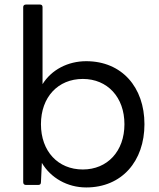

<svg xmlns="http://www.w3.org/2000/svg" viewBox="-20 -788 699 844"><path d="M359 36C516 36 615 -80 615 -242C615 -404 516 -519 359 -519C278 -519 206 -481 167 -418V-757C167 -764 163 -768 156 -768H94C87 -768 82 -764 82 -757V13C82 21 87 25 94 25H148C155 25 160 22 160 13L164 -72C203 -6 276 36 359 36ZM344 -43C235 -43 160 -123 160 -242C160 -361 235 -441 344 -441C452 -441 527 -361 527 -242C527 -123 452 -43 344 -43Z"/></svg>

Font: LINE Seed JP_OTF Regular
Style: Regular
Weight: 400
Designer: LY Corporation & Fontrix & Fontworks
Version: Version 1.002